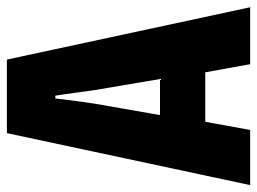

<svg xmlns="http://www.w3.org/2000/svg" viewBox="-112 -616 728 543"><g transform="rotate(-90 251.5 -344.0)"><path d="M0 0 147 -688H355L503 0H342L319 -127H179L156 0ZM198 -255H300L269 -438Q268 -446 266 -459Q264 -472 262 -488.5Q260 -505 257.5 -521Q255 -537 253 -551H245Q243 -534 240.5 -513Q238 -492 235 -472Q232 -452 230 -438Z"/></g></svg>

Font: Archivo ExtraCondensed ExtraBold
Style: Regular
Weight: 800
Width: 2
Designer: Hector Gatti
Foundry: Omnibus-Type
Version: Version 2.001